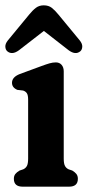

<svg xmlns="http://www.w3.org/2000/svg" viewBox="-21 -700 331 720"><path d="M218 -432.5V-105.5Q218 -86 222.8 -77.5Q227.5 -69 236.5 -65L250 -60.5Q260 -54.5 265.5 -47.5Q271 -40.5 271 -29.5Q271 0 238 0H64Q31 0 31 -29.5Q31 -40.5 36.5 -47.5Q42 -54.5 52.5 -60.5L66 -65Q75 -69 79.8 -77.5Q84.5 -86 84.5 -105.5V-326Q84.5 -343 79.8 -350.2Q75 -357.5 65.5 -360.5L44 -363Q24 -371.5 24 -389.5Q24 -411 53.5 -422.5L135 -452.5Q152.5 -459 164.8 -462.5Q177 -466 188.5 -466Q202 -466 210 -456.8Q218 -447.5 218 -432.5ZM50 -511.5Q24 -492.5 6 -508Q-0.5 -514 -1 -525Q-1.5 -536 8.5 -548.5L88.5 -645.5Q101.5 -661.5 113.8 -670.8Q126 -680 143 -680Q161 -680 173 -670.8Q185 -661.5 198 -645.5L278 -548.5Q288 -536 287.5 -525Q287 -514 280.5 -508Q262.5 -492.5 236.5 -511.5L143.5 -584Z"/></svg>

Font: Fraunces 72pt S100 SemiBold
Style: Regular
Weight: 600
Version: Version 1.000; ttfautohint (v1.8.3)